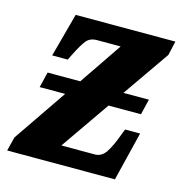

<svg xmlns="http://www.w3.org/2000/svg" viewBox="-86 -614 656 692"><g transform="rotate(15 242.5 -268.0)"><path d="M473 -483 352 -309H447L433 -251H312L185 -68H310Q335 -68 351 -92Q367 -116 383 -160L392 -183H448L403 0H1L14 -52L150 -251H55L69 -309H191L299 -468H211Q185 -468 171.5 -451.5Q158 -435 138 -395L129 -377L127 -373H69L113 -536H485Z"/></g></svg>

Font: Noto Serif CondExtraBold
Style: Italic
Weight: 800
Width: 3
Italic angle: -12°
Designer: Monotype Design Team
Foundry: Monotype Imaging Inc.
Version: Version 1.001